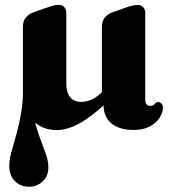

<svg xmlns="http://www.w3.org/2000/svg" viewBox="-20 -506 690 766"><path d="M72 -153.5H103Q103 -91 113.8 -43.5Q124.5 4 138 40.5Q151.5 77 162.2 106.2Q173 135.5 173 162Q173 196 150.5 217.5Q128 239 96 239Q62 239 39.5 216.5Q17 194 17 155.5Q17 132 25.2 101.5Q33.5 71 44.5 32.8Q55.5 -5.5 63.8 -52Q72 -98.5 72 -153.5ZM400 -150.5 429 -118.5 405.5 -96.5Q342.5 -38 294.8 -12.5Q247 13 206.5 13Q146.5 13 109 -27.5Q71.5 -68 71.5 -136.5V-399.5Q71.5 -421 82.2 -435Q93 -449 111 -456L160.5 -473.5Q179 -480 190.5 -483.2Q202 -486.5 215 -486.5Q228.5 -486.5 236.5 -477.5Q244.5 -468.5 244.5 -455V-174Q244.5 -136.5 260.2 -118Q276 -99.5 303.5 -99.5Q322 -99.5 341.2 -107Q360.5 -114.5 381 -133ZM513 12.5Q458 12.5 426.2 -12.2Q394.5 -37 393 -85L386.5 -103.5V-399Q386.5 -420.5 397.2 -434.8Q408 -449 426.5 -456L475.5 -473.5Q494 -480 505.5 -483Q517 -486 530 -486Q543.5 -486 551.5 -477Q559.5 -468 559.5 -454.5V-106.5Q559.5 -96.5 564.5 -90Q569.5 -83.5 579.5 -83.5Q588 -83.5 592.8 -87.2Q597.5 -91 600.8 -95Q604 -99 609.5 -99Q619 -99 624.5 -92.5Q630 -86 630 -76Q630 -56.5 616.5 -35.8Q603 -15 576.8 -1.2Q550.5 12.5 513 12.5Z"/></svg>

Font: Fraunces 28pt Soft Wonky
Style: Bold
Weight: 700
Version: Version 1.000;[b76b70a41]